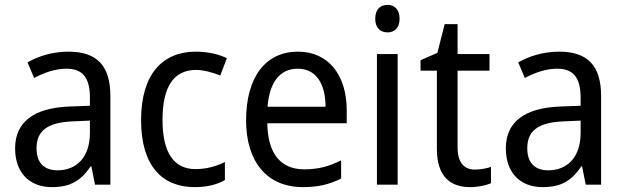

<svg xmlns="http://www.w3.org/2000/svg" viewBox="-20 -758 2562 788"><path d="M261 -546C197 -546 138 -528 93 -502L120 -438C162 -460 206 -476 253 -476C316 -476 349 -443 349 -357V-324L269 -321C117 -316 42 -256 42 -149C42 -49 101 10 193 10C270 10 312 -17 352 -75H355L370 0H433V-364C433 -486 380 -546 261 -546ZM281 -260 349 -263V-213C349 -111 293 -59 216 -59C164 -59 130 -87 130 -149C130 -218 170 -256 281 -260Z M779 10C829 10 870 0 903 -19V-93C868 -76 829 -64 782 -64C692 -64 647 -134 647 -266C647 -401 692 -471 785 -471C816 -471 855 -460 884 -448L911 -519C880 -535 833 -546 784 -546C648 -546 559 -455 559 -265C559 -78 645 10 779 10Z M1203 -546C1071 -546 990 -443 990 -264C990 -94 1076 10 1223 10C1286 10 1331 -1 1380 -25V-100C1330 -75 1286 -63 1229 -63C1132 -63 1079 -127 1077 -252H1403V-306C1403 -447 1330 -546 1203 -546ZM1202 -476C1281 -476 1316 -409 1316 -320H1078C1086 -421 1129 -476 1202 -476Z M1571 -738C1541 -738 1520 -720 1520 -681C1520 -644 1541 -625 1571 -625C1599 -625 1620 -644 1620 -681C1620 -719 1599 -738 1571 -738ZM1612 -536H1527V0H1612Z M1929 -62C1884 -62 1858 -92 1858 -153V-468H1989V-536H1858V-659H1805L1775 -541L1706 -511V-468H1773V-148C1773 -30 1831 10 1910 10C1941 10 1975 3 1995 -6V-73C1978 -67 1952 -62 1929 -62Z M2275 -546C2211 -546 2152 -528 2107 -502L2134 -438C2176 -460 2220 -476 2267 -476C2330 -476 2363 -443 2363 -357V-324L2283 -321C2131 -316 2056 -256 2056 -149C2056 -49 2115 10 2207 10C2284 10 2326 -17 2366 -75H2369L2384 0H2447V-364C2447 -486 2394 -546 2275 -546ZM2295 -260 2363 -263V-213C2363 -111 2307 -59 2230 -59C2178 -59 2144 -87 2144 -149C2144 -218 2184 -256 2295 -260Z"/></svg>

Font: Noto Sans Thai Looped SemiCondensed
Style: Regular
Weight: 400
Width: 4
Designer: Sasikarn Vongin, Ben Mitchell
Foundry: The Fontpad Ltd
Version: Version 1.001